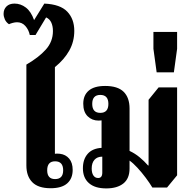

<svg xmlns="http://www.w3.org/2000/svg" viewBox="-47 -1039 1069 1070"><path d="M235 10Q166 10 133 -23.5Q100 -57 100 -117V-679Q169 -719 208.5 -763Q248 -807 248 -866Q248 -893 239 -913Q230 -933 210 -942L151 -844H119Q113 -873 94.5 -894Q76 -915 48 -915Q37 -915 24 -911.5Q11 -908 3 -904Q-13 -915 -20 -931Q-27 -947 -27 -962Q-27 -987 -11 -1003Q5 -1019 34 -1019Q68 -1019 97 -997Q126 -975 143 -927L200 -1019Q289 -1015 328 -974Q367 -933 367 -867Q367 -807 339 -757Q311 -707 259 -665V-182Q268 -184 287 -182Q319 -178 338.5 -155Q358 -132 358 -92Q358 -44 327.5 -17Q297 10 235 10ZM260 -41Q305 -41 305 -90Q305 -140 260 -140Q216 -140 216 -90Q216 -41 260 -41Z M545 11Q482 11 448.5 -18.5Q415 -48 415 -101Q415 -151 441.5 -181.5Q468 -212 519 -215V-368Q511 -367 502 -367Q466 -367 441.5 -391Q417 -415 417 -461Q417 -508 447.5 -534Q478 -560 539 -560Q609 -560 642 -527.5Q675 -495 675 -434V-198Q705 -184 730.5 -163Q756 -142 778 -117H781V-483L837 -552H940V-62L884 6H802Q787 -19 765 -48.5Q743 -78 719 -104Q695 -130 675 -144V-100Q675 -44 640.5 -16.5Q606 11 545 11ZM512 -410Q557 -410 557 -460Q557 -510 512 -510Q467 -510 467 -460Q467 -410 512 -410ZM500 -47Q523 -47 523 -77V-166Q495 -166 479.5 -148.5Q464 -131 464 -100Q464 -75 473.5 -61Q483 -47 500 -47Z M826 -636 808 -767V-861H940V-767L922 -636Z"/></svg>

Font: Noto Serif Thai SemiCondensed ExtraBold
Style: Regular
Weight: 800
Width: 4
Designer: Monotype Design Team
Foundry: Monotype Imaging Inc.
Version: Version 2.002; ttfautohint (v1.8.4.7-5d5b)